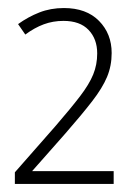

<svg xmlns="http://www.w3.org/2000/svg" viewBox="-20 -878 318 478"><path d="M17 -420V-449L118 -564Q156 -608 179 -638Q202 -668 212 -692.5Q222 -717 222 -745Q222 -781 200.5 -803.5Q179 -826 138 -826Q112 -826 89 -817.5Q66 -809 43 -792L25 -818Q50 -836 78 -847Q106 -858 139 -858Q195 -858 226.5 -826Q258 -794 258 -746Q258 -714 246.5 -686.5Q235 -659 209.5 -626Q184 -593 143 -546L60 -452H263V-420Z"/></svg>

Font: Noto Sans Tamil UI Condensed ExtraLight
Style: Regular
Weight: 200
Width: 3
Designer: Jelle Bosma - Monotype Design Team
Foundry: Monotype Imaging Inc.
Version: Version 2.004; ttfautohint (v1.8.4.7-5d5b)